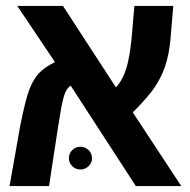

<svg xmlns="http://www.w3.org/2000/svg" viewBox="-20 -626 640 646"><path d="M38.1 -606H191.9L370.1 -332Q392.6 -356.4 404.5 -394.3Q416.5 -432.1 422.9 -499L432.1 -606H563L553.2 -490.2Q548.3 -440.9 535.6 -403.3Q522.9 -365.7 500 -331.8Q477.1 -297.9 426.8 -248L589.8 0H437L217.8 -337.9Q206.1 -330.1 199.5 -314.5Q192.9 -298.8 186.5 -266.1Q180.2 -233.4 145 0H12.2L47.9 -202.1Q65.4 -290 78.6 -324.5Q91.8 -358.9 110.8 -379.4Q129.9 -399.9 165 -417ZM211.9 -93.3Q211.9 -110.4 223.4 -121.3Q234.9 -132.3 250.5 -132.3Q266.1 -132.3 277.8 -121.3Q289.6 -110.4 289.6 -93.3Q289.6 -77.6 277.8 -66.7Q266.1 -55.7 250.5 -55.7Q234.9 -55.7 223.4 -66.7Q211.9 -77.6 211.9 -93.3Z"/></svg>

Font: Liberation Mono
Style: Bold
Weight: 700
Monospace: yes
Designer: Steve Matteson
Foundry: Ascender Corporation
Version: Version 2.1.5